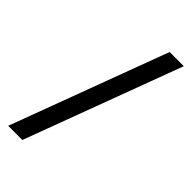

<svg xmlns="http://www.w3.org/2000/svg" viewBox="-226 -769 824 824"><g transform="rotate(45 186.0 -357.0)"><path d="M362 -714H276L10 0H96Z"/></g></svg>

Font: Noto Sans Mro
Style: Regular
Weight: 400
Designer: Monotype Design Team
Foundry: Monotype Imaging Inc.
Version: Version 2.001